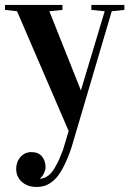

<svg xmlns="http://www.w3.org/2000/svg" viewBox="-26 -510 520 772"><path d="M39.1 169.4Q39.1 140.6 56.4 121.1Q73.7 101.6 100.1 101.6Q128.4 101.6 142.8 119.1Q157.2 136.7 157.2 162.6Q157.2 172.4 151.1 186Q145 199.7 135.3 206.5V208.5Q152.3 208 167.5 196.5Q182.6 185.1 194.8 163.6Q207 142.1 213.4 127.4Q219.7 112.8 228 90.8L250 16.6L42.5 -464.8L-5.9 -470.2V-490.2H225.1V-470.2L172.4 -464.8L299.3 -146.5L395 -464.8L341.3 -470.2V-490.2H474.1V-470.2L423.3 -464.8L261.2 84Q244.1 133.8 226.1 167Q208 200.2 189.7 215.6Q171.4 231 155.8 236.3Q140.1 241.7 121.1 241.7Q84.5 241.7 61.8 221.2Q39.1 200.7 39.1 169.4Z"/></svg>

Font: Vidaloka 
Style: Regular
Weight: 400
Designer: Cyreal (www.cyreal.org)
Foundry: Cyreal (www.cyreal.org)
Version: Version 1.011